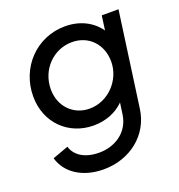

<svg xmlns="http://www.w3.org/2000/svg" viewBox="-138 -666 935 1002"><g transform="rotate(-20 330.0 -165.5)"><path d="M269 220C415 220 534 127 553 -12L626 -539H533L522 -459C482 -516 415 -551 333 -551C173 -551 52 -423 52 -263C52 -115 160 -13 298 -13C364 -13 424 -36 467 -79L458 -15C444 81 362 130 277 130C192 130 144 92 130 44L42 76C65 160 149 220 269 220ZM151 -266C151 -377 236 -461 338 -461C433 -461 497 -390 497 -296C497 -194 413 -103 308 -103C218 -103 151 -172 151 -266Z"/></g></svg>

Font: Mluvka Medium
Style: Italic
Weight: 500
Italic angle: -8°
Designer: Modified by Jiří Krblich, Original typeface by Gumpita Rahayu
Foundry: Gumpita Rahayu & Jiří Krblich
Version: Version 2.000;Glyphs 3.1.1 (3134)